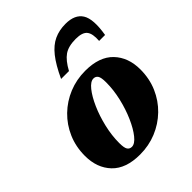

<svg xmlns="http://www.w3.org/2000/svg" viewBox="-196 -786 912 912"><g transform="rotate(-45 260.0 -330.0)"><path d="M308.5 -451Q403 -451 450.8 -401Q498.5 -351 498.5 -270Q498.5 -208.5 476 -156.5Q453.5 -104.5 413.8 -66Q374 -27.5 322.2 -6.2Q270.5 15 211.5 15Q117 15 69.2 -35Q21.5 -85 21.5 -166Q21.5 -227.5 44 -279.5Q66.5 -331.5 106.2 -370Q146 -408.5 197.8 -429.8Q249.5 -451 308.5 -451ZM210 -38.5Q230 -38.5 252.5 -66.5Q275 -94.5 295 -139.8Q315 -185 327.5 -238.2Q340 -291.5 340 -342Q340 -375 332.2 -386.2Q324.5 -397.5 310 -397.5Q290 -397.5 267.5 -369.5Q245 -341.5 225 -296.2Q205 -251 192.5 -197.8Q180 -144.5 180 -94Q180 -61 187.8 -49.8Q195.5 -38.5 210 -38.5ZM383.5 -590Q334 -590 306 -570.5Q278 -551 253 -504.5H200Q230 -569.5 259.5 -606.5Q289 -643.5 323 -659.2Q357 -675 400 -675Q462.5 -675 486.8 -636.2Q511 -597.5 495.5 -504.5H455.5Q459 -550.5 443.5 -570.2Q428 -590 383.5 -590Z"/></g></svg>

Font: Newsreader 16pt ExtraBold
Style: Italic
Weight: 800
Italic angle: -17°
Designer: Hugues Gentile
Foundry: Production Type
Version: Version 1.003; ttfautohint (v1.8.3)